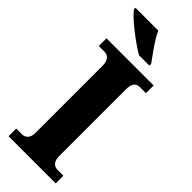

<svg xmlns="http://www.w3.org/2000/svg" viewBox="-300 -960 990 990"><g transform="rotate(45 194.5 -465.5)"><path d="M203 -771H279V-784C252 -822 203 -886 184 -931H17V-921C40 -886 141 -807 203 -771ZM23 0H367V-56H323C300 -56 280 -73 280 -111V-600C280 -643 297 -658 323 -658H367V-714H23V-658H66C87 -658 109 -643 109 -600V-109C109 -71 87 -56 66 -56H23Z"/></g></svg>

Font: Noto Serif Lao SemiCondensed ExtraBold
Style: Regular
Weight: 800
Width: 4
Designer: Monotype Design Team
Foundry: Monotype Imaging Inc.
Version: Version 2.003